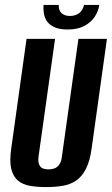

<svg xmlns="http://www.w3.org/2000/svg" viewBox="-20 -749 455 781"><path d="M168 12Q132 12 102.5 7Q73 2 53.5 -14Q34 -30 26 -61.5Q18 -93 26 -147L88 -591H204L137 -114Q134 -93 139 -80.5Q144 -68 154 -64Q164 -60 177 -60Q190 -60 201.5 -64Q213 -68 221.5 -80.5Q230 -93 232 -114L299 -591H415L353 -147Q346 -94 329.5 -62Q313 -30 289 -14Q265 2 234 7Q203 12 168 12ZM255 -629Q220 -629 199 -639.5Q178 -650 169 -665.5Q160 -681 158 -698Q156 -715 157 -729H219Q218 -706 231 -695Q244 -684 264 -684Q285 -684 300.5 -694.5Q316 -705 322 -729H384Q380 -703 365 -680.5Q350 -658 323 -643.5Q296 -629 255 -629Z"/></svg>

Font: Alumni Sans
Style: Bold Italic
Weight: 700
Italic angle: -8°
Designer: Robert E. Leuschke
Foundry: Robert E. Leuschke
Version: Version 1.016